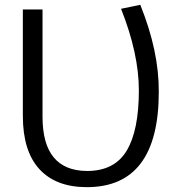

<svg xmlns="http://www.w3.org/2000/svg" viewBox="-20 -770 736 800"><path d="M341.8 9.8Q212.9 9.8 144 -65.4Q75.2 -140.6 75.2 -287.1V-730.5H157.2V-283.2Q157.2 -58.6 342.8 -57.6Q457 -57.6 507.8 -142.1Q558.6 -226.6 558.6 -393.6Q558.6 -545.9 484.4 -733.4L564.5 -750Q642.6 -556.6 641.6 -387.7Q641.6 9.8 341.8 9.8Z"/></svg>

Font: Mgen+ 1c regular
Style: Regular
Weight: 400
Designer: [Source Han Sans]
Ryoko NISHIZUKA  (kana & ideographs); Paul D. Hunt (Latin, Greek & Cyrillic); Wenlong ZHANG  (bopomofo
Version: Version 1.059.20150602